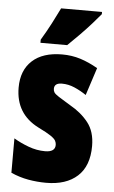

<svg xmlns="http://www.w3.org/2000/svg" viewBox="-55 -803 505 851"><g transform="rotate(5 198.0 -378.0)"><path d="M372 -170Q372 -81 322 -35.5Q272 10 183 10Q143 10 103.5 3Q64 -4 26 -21V-174Q56 -156 92.5 -142.5Q129 -129 166 -129Q211 -129 211 -161Q211 -170 206.5 -179Q202 -188 184.5 -200Q167 -212 128 -231Q25 -283 25 -400Q25 -477 72 -520Q119 -563 205 -563Q248 -563 286 -551Q324 -539 364 -516L324 -393Q299 -410 271.5 -422Q244 -434 215 -434Q181 -434 181 -408Q181 -399 185.5 -392Q190 -385 207 -374Q224 -363 259 -342Q309 -314 340.5 -274Q372 -234 372 -170ZM364 -756Q350 -739 326.5 -712.5Q303 -686 275.5 -658Q248 -630 223 -606H104V-620Q128 -660 147 -696.5Q166 -733 182 -766H364Z"/></g></svg>

Font: Noto Sans Tamil ExtraCondensed Black
Style: Regular
Weight: 900
Width: 2
Designer: Jelle Bosma - Monotype Design Team
Foundry: Monotype Imaging Inc.
Version: Version 2.004; ttfautohint (v1.8.4.7-5d5b)